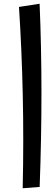

<svg xmlns="http://www.w3.org/2000/svg" viewBox="-20 -794 296 1024"><path d="M101 210Q106.8 -47 101.4 -289Q96 -531 81.2 -757L191.2 -774Q201 -545 201.1 -301Q201.2 -57 191.5 203Z"/></svg>

Font: Marhey Light
Style: Regular
Weight: 300
Designer: Nur Syamsi & Bustanul Arifin
Foundry: Namelatype
Version: Version 1.000